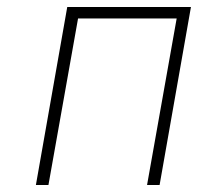

<svg xmlns="http://www.w3.org/2000/svg" viewBox="-20 -531 588 551"><path d="M83 0 173 -511H528L438 0H402L487 -478H204L119 0Z"/></svg>

Font: Overpass Thin
Style: Italic
Weight: 250
Italic angle: -10°
Designer: Delve Withrington, Dave Bailey, Thomas Jockin
Foundry: Delve Fonts LLC
Version: Version 4.000